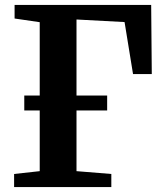

<svg xmlns="http://www.w3.org/2000/svg" viewBox="-20 -763 663 783"><path d="M37.5 0V-53.5L142 -65V-672.5L39.5 -687.5V-743H596.5L599 -461H522.5L488 -673L292 -683.5V-65L434 -53.5V0ZM79 -312.5V-373.5H417V-312.5Z"/></svg>

Font: Merriweather 36pt
Style: Bold
Weight: 700
Designer: Eben Sorkin
Foundry: Eben Sorkin
Version: Version 2.100